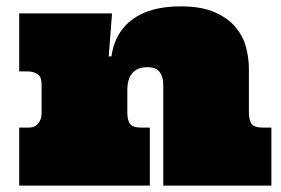

<svg xmlns="http://www.w3.org/2000/svg" viewBox="-20 -580 878 600"><path d="M490.2 -312Q490.2 -331.1 485.6 -342.5Q481 -354 473.9 -360.1Q466.8 -366.2 458 -368.2Q449.2 -370.1 440.9 -370.1Q409.2 -370.1 393.6 -351.6Q377.9 -333 377.9 -298.8V-229Q377.9 -203.1 387 -192.1Q396 -181.2 421.9 -181.2H448.2V0H40V-181.2H68.8Q88.9 -181.2 99.4 -194.1Q109.9 -207 109.9 -225.1V-317.9Q109.9 -340.8 96.4 -348.9Q83 -356.9 65.9 -356.9H40V-538.1H330.1L319.8 -403.8H328.1Q338.9 -479 394 -519.5Q449.2 -560.1 543.9 -560.1Q610.8 -560.1 652.8 -541Q694.8 -522 718 -492.9Q741.2 -463.9 749.5 -429.9Q757.8 -396 757.8 -366.2V-229Q757.8 -203.1 766.8 -192.1Q775.9 -181.2 801.8 -181.2H828.1V0H490.2Z"/></svg>

Font: Ultra
Style: Regular
Weight: 400
Designer: Astigmatic (AOETI)
Foundry: Astigmatic (AOETI)
Version: Version 1.001